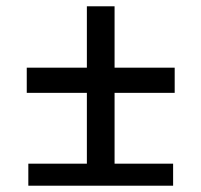

<svg xmlns="http://www.w3.org/2000/svg" viewBox="-20 -590 640 610"><path d="M70 0V-70H256V-295H65V-375H256V-570H344V-375H535V-295H344V-70H530V0Z"/></svg>

Font: JetBrains Mono
Style: Regular
Weight: 400
Monospace: yes
Designer: Philipp Nurullin, Konstantin Bulenkov
Foundry: JetBrains
Version: Version 2.305